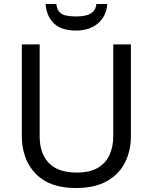

<svg xmlns="http://www.w3.org/2000/svg" viewBox="-20 -938 771 968"><path d="M640 -252Q640 -178 610 -118.5Q580 -59 518.5 -24.5Q457 10 362 10Q229 10 159.5 -62.5Q90 -135 90 -254V-714H180V-251Q180 -164 226.5 -116Q273 -68 367 -68Q432 -68 472.5 -91.5Q513 -115 532 -156.5Q551 -198 551 -252V-714H640ZM521 -918Q518 -878 498.5 -848Q479 -818 445 -801Q411 -784 363 -784Q289 -784 251.5 -820.5Q214 -857 210 -918H264Q267 -891 279.5 -877.5Q292 -864 313.5 -859.5Q335 -855 365 -855Q391 -855 412.5 -860Q434 -865 448.5 -878.5Q463 -892 466 -918Z"/></svg>

Font: Noto Sans Malayalam
Style: Regular
Weight: 400
Designer: Jelle Bosma - Monotype Design Team
Foundry: Monotype Imaging Inc.
Version: Version 2.103